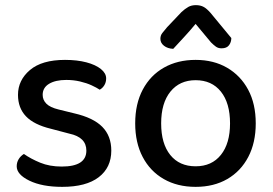

<svg xmlns="http://www.w3.org/2000/svg" viewBox="-20 -713 1061 747"><path d="M413 -127Q413 -61 364 -23.5Q315 14 222 14Q144 14 94.5 -10Q45 -34 45 -66Q45 -81 52.5 -93.5Q60 -106 73 -114Q100 -95 136.5 -80Q173 -65 220 -65Q316 -65 316 -127Q316 -153 299.5 -169.5Q283 -186 250 -193L178 -212Q112 -228 81 -260.5Q50 -293 50 -344Q50 -401 96.5 -440.5Q143 -480 233 -480Q280 -480 316 -470.5Q352 -461 372.5 -444.5Q393 -428 393 -408Q393 -393 386 -381.5Q379 -370 368 -364Q356 -372 336.5 -381Q317 -390 291.5 -396Q266 -402 238 -402Q196 -402 171 -387Q146 -372 146 -344Q146 -324 160.5 -309.5Q175 -295 208 -287L269 -272Q343 -255 378 -219.5Q413 -184 413 -127Z M975 -233Q975 -158 946 -102.5Q917 -47 864.5 -16.5Q812 14 741 14Q670 14 617 -16.5Q564 -47 535 -102.5Q506 -158 506 -233Q506 -309 535.5 -364.5Q565 -420 618 -450Q671 -480 741 -480Q811 -480 863.5 -449.5Q916 -419 945.5 -364Q975 -309 975 -233ZM741 -401Q679 -401 643 -356.5Q607 -312 607 -233Q607 -154 642.5 -110Q678 -66 741 -66Q804 -66 839.5 -110.5Q875 -155 875 -233Q875 -312 839.5 -356.5Q804 -401 741 -401ZM801 -548 741 -620Q717 -591 696 -568.5Q675 -546 654 -523Q632 -524 618 -535Q604 -546 604 -562Q604 -575 611.5 -584.5Q619 -594 630 -607L686 -666Q700 -679 712.5 -686Q725 -693 742 -693Q760 -693 772.5 -686Q785 -679 799 -663L880 -565Q880 -549 871 -537Q862 -525 842 -525Q829 -525 820 -531.5Q811 -538 801 -548Z"/></svg>

Font: Baloo Tamma 2 Medium
Style: Regular
Weight: 500
Designer: Divya Kowshik, Shuchita Grover and Ek Type
Foundry: Ek Type
Version: Version 1.700